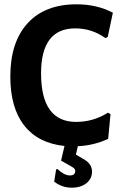

<svg xmlns="http://www.w3.org/2000/svg" viewBox="-20 -672 557 893"><path d="M336 -652Q430 -652 505 -613L481 -500L470 -495Q407 -540 330 -540Q171 -540 171 -331Q171 -105 334 -105Q414 -105 482 -148L494 -141L483 -26Q415 5 342 8L333 47L367 67Q408 89 408 126Q408 159 382 180Q356 201 313 201Q269 201 232 173L241 116L247 114Q279 144 305 144Q330 144 330 123Q330 112 313 103L264 75L280 7Q157 -6 92.5 -88.5Q28 -171 28 -316Q28 -476 108.5 -564Q189 -652 336 -652Z"/></svg>

Font: Alegreya Sans
Style: Bold
Weight: 700
Designer: Juan Pablo del Peral
Foundry: Huerta Tipografica
Version: Version 2.007